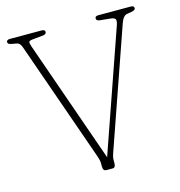

<svg xmlns="http://www.w3.org/2000/svg" viewBox="-104 -793 831 886"><g transform="rotate(-15 311.0 -350.0)"><path d="M429 -688.5Q429 -700 444.5 -700H599.5Q615.5 -700 615.5 -688.5Q615.5 -678.5 597.5 -675.5L574.5 -671.5Q556 -668.5 544.5 -636L346.5 -68Q343.5 -60 341.8 -52.2Q340 -44.5 340 -37V-21.5Q340 0 326 0H296Q280 0 280 -21.5V-37Q280 -51.5 272.5 -72L70.5 -647Q63 -669 47.5 -671.5L24.5 -675.5Q6 -678.5 6 -688.5Q6 -700 22 -700H174Q190 -700 190 -688.5Q190 -677 171.5 -675.5L121.5 -670.5Q108.5 -669 105.8 -664Q103 -659 109.5 -641L314.5 -56.5L515 -632Q522.5 -653.5 518.2 -661Q514 -668.5 497 -670.5L447 -675.5Q429 -677 429 -688.5Z"/></g></svg>

Font: Fraunces 72pt S100 Thin
Style: Regular
Weight: 100
Version: Version 1.000; ttfautohint (v1.8.3)